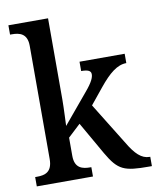

<svg xmlns="http://www.w3.org/2000/svg" viewBox="-85 -826 729 892"><g transform="rotate(-10 279.5 -380.0)"><path d="M16 0H281V-44H276C240 -44 203 -52 203 -111V-197L262 -252L350 -98C401 -10 429 0 546 0H559V-44H556C518 -44 489 -73 457 -127L334 -326L395 -401C443 -460 482 -492 525 -492V-536H312V-492C343 -492 358 -486 358 -469C358 -454 350 -433 315 -392L199 -253C199 -255 203 -339 203 -375V-760H16V-716H25C61 -716 97 -707 97 -649V-115C97 -53 62 -44 25 -44H16Z"/></g></svg>

Font: Noto Serif Armenian SemiCondensed Medium
Style: Regular
Weight: 500
Width: 4
Designer: Monotype Design Team
Foundry: Monotype Imaging Inc.
Version: Version 2.008